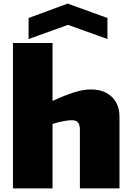

<svg xmlns="http://www.w3.org/2000/svg" viewBox="-20 -1047 733 1067"><path d="M139 -947 356 -1027 577 -947V-830L358 -909L139 -830ZM52 -808H272V-486Q337 -516 389.5 -533Q442 -550 485 -550Q558 -550 601 -509Q644 -468 644 -398V0H424V-325Q424 -354 413.5 -366.5Q403 -379 379 -379Q361 -379 331.5 -373.5Q302 -368 272 -358V0H52Z"/></svg>

Font: Encode Sans Normal
Style: Black
Weight: 900
Designer: Pablo Impallari, Andres Torresi
Foundry: Pablo Impallari, Andres Torresi
Version: Version 1.000; ttfautohint (v1.00) -l 8 -r 50 -G 200 -x 14 -